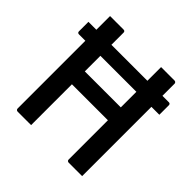

<svg xmlns="http://www.w3.org/2000/svg" viewBox="-181 -856 1011 1011"><g transform="rotate(45 325.0 -350.0)"><path d="M20 -598H619Q624 -598 627 -595Q630 -592 630 -587Q630 -569 630 -551.5Q630 -534 630 -516H31Q26 -516 23 -519Q20 -522 20 -527Q20 -545 20 -562.5Q20 -580 20 -598ZM79 -700Q104 -700 129 -700Q154 -700 180 -700Q185 -700 188 -697Q191 -694 191 -689Q191 -603 191 -517Q191 -431 191 -344.5Q191 -258 191 -172Q191 -86 191 0Q165 0 140 0Q115 0 90 0Q87 0 84.5 -1.5Q82 -3 80.5 -5.5Q79 -8 79 -11Q79 -108 79 -206Q79 -304 79 -401.5Q79 -499 79 -597Q79 -623 79 -648.5Q79 -674 79 -700ZM132 -400H412Q425 -400 437.5 -400Q450 -400 462 -400L493 -410L511 -304H143Q140 -304 138 -305Q136 -306 134.5 -307.5Q133 -309 132.5 -311Q132 -313 132 -315ZM571 0Q546 0 521 0Q496 0 470 0Q467 0 464.5 -1.5Q462 -3 460.5 -5.5Q459 -8 459 -11Q459 -97 459 -183Q459 -269 459 -355.5Q459 -442 459 -528Q459 -614 459 -700Q485 -700 510 -700Q535 -700 560 -700Q562 -700 564 -699Q566 -698 567.5 -696.5Q569 -695 570 -693Q571 -691 571 -689Q571 -617 571 -543.5Q571 -470 571 -397Q571 -324 571 -251Q571 -178 571 -106Q571 -78 571 -51Q571 -24 571 0Z"/></g></svg>

Font: Recursive Medium
Style: Regular
Weight: 500
Version: Version 1.085